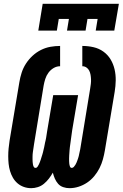

<svg xmlns="http://www.w3.org/2000/svg" viewBox="-20 -975 641 1003"><path d="M343 8Q326 8 310 2.5Q294 -3 283.5 -15Q273 -27 266.5 -42Q260 -57 256 -73Q247 -57 235.5 -42Q224 -27 209.5 -15Q195 -3 177.5 2.5Q160 8 143 8Q123 8 104.5 1.5Q86 -5 71.5 -17.5Q57 -30 47.5 -46.5Q38 -63 32.5 -81.5Q27 -100 25 -119.5Q23 -139 23 -159.5Q23 -180 25 -200Q27 -220 30 -240L81 -545Q85 -570 93 -595Q101 -620 115.5 -642.5Q130 -665 150 -683.5Q170 -702 194 -714Q218 -726 243.5 -730.5Q269 -735 294 -735V-629Q276 -629 260 -619.5Q244 -610 233 -595Q222 -580 216.5 -562.5Q211 -545 208 -528L158 -223Q157 -216 156 -209.5Q155 -203 154 -196Q153 -189 152 -182.5Q151 -176 150.5 -169.5Q150 -163 150 -156Q150 -149 150 -142.5Q150 -136 150.5 -129.5Q151 -123 152 -116.5Q153 -110 156 -104Q159 -98 166 -98Q172 -98 176.5 -104.5Q181 -111 183.5 -117Q186 -123 188.5 -129Q191 -135 193 -141.5Q195 -148 197 -154.5Q199 -161 201 -167Q203 -173 204.5 -179.5Q206 -186 207.5 -192.5Q209 -199 210.5 -205Q212 -211 213 -217.5Q214 -224 215.5 -230.5Q217 -237 218.5 -243Q220 -249 221 -255.5Q222 -262 223 -268.5Q224 -275 225 -281.5Q226 -288 227 -294L258 -478H388L357 -294Q356 -287 355 -279.5Q354 -272 353 -265Q352 -258 351 -250.5Q350 -243 349 -235.5Q348 -228 347 -221Q346 -214 345 -206.5Q344 -199 343.5 -191.5Q343 -184 342.5 -177Q342 -170 341.5 -162.5Q341 -155 341 -148Q341 -141 341 -134Q341 -127 342 -119.5Q343 -112 345.5 -105Q348 -98 355 -98Q361 -98 365.5 -103Q370 -108 373.5 -113.5Q377 -119 379.5 -125Q382 -131 384 -136.5Q386 -142 388 -148Q390 -154 391.5 -160Q393 -166 394 -172Q395 -178 396.5 -183.5Q398 -189 399 -195Q400 -201 401 -207L451 -512Q453 -524 454.5 -536.5Q456 -549 455.5 -561Q455 -573 453 -584.5Q451 -596 446 -606Q441 -616 431.5 -622.5Q422 -629 410 -629V-735Q440 -735 468.5 -728.5Q497 -722 520 -705.5Q543 -689 557.5 -665Q572 -641 578.5 -613Q585 -585 584.5 -555Q584 -525 579 -495L528 -190Q524 -166 517.5 -142.5Q511 -119 500 -97Q489 -75 472.5 -55Q456 -35 435 -21Q414 -7 390.5 0.5Q367 8 343 8ZM180 -815 203 -955H601L577 -815H480L490 -876H437L427 -815H330L340 -876H287L277 -815Z"/></svg>

Font: Iosevka Slab Heavy Extended
Style: Italic
Weight: 900
Width: 7
Italic angle: -9°
Monospace: yes
Designer: Belleve Invis
Foundry: Belleve Invis
Version: Version 11.1.0; ttfautohint (v1.8.3)